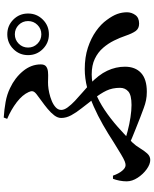

<svg xmlns="http://www.w3.org/2000/svg" viewBox="83 -887 834 1040"><g transform="rotate(-90 500.0 -367.0)"><path d="M721.4 -631.9Q721.4 -678.9 754.4 -711.7Q787.3 -744.5 834.2 -744.5Q881.2 -744.5 914 -711.7Q946.8 -678.9 946.8 -631.9Q946.8 -585 914 -552.1Q881.2 -519.1 834.2 -519.1Q787.3 -519.1 754.4 -552.1Q721.4 -585 721.4 -631.9ZM762.4 -631.9Q762.4 -602.1 783.4 -581.1Q804.4 -560.1 834.2 -560.1Q864.1 -560.1 885 -581.1Q905.9 -602.1 905.9 -631.9Q905.9 -661.8 885 -682.7Q864.1 -703.6 834.2 -703.6Q804.4 -703.6 783.4 -682.7Q762.4 -661.8 762.4 -631.9ZM376.2 -745.1 383.3 -763.8Q425.9 -761.1 467.4 -753.7Q508.9 -746.3 543.3 -729.3Q598.8 -703.3 635 -659.2Q671.2 -615.1 671.2 -563.2Q671.2 -542.8 660.1 -534.3Q649 -525.8 631.3 -524.1Q613.7 -522.5 593.7 -523.4Q573.8 -524.4 556.9 -523.3Q539 -522.2 516.5 -517.2Q494.1 -512.2 472.8 -503.4Q451.6 -494.5 438.1 -481.7Q424.6 -468.9 424.6 -452.2Q424.6 -436.4 438.3 -417.6Q452.1 -398.7 473.5 -378.3Q495 -358 519.1 -337.4Q543.3 -316.8 563.8 -297.9Q615 -249.9 636.8 -203.2Q658.7 -156.5 658.7 -107.4Q658.7 -51.2 624.9 -20Q591.1 11.3 522.7 11.3Q498.4 11.3 477.6 7.1Q456.7 2.9 434.9 -5.3Q413.1 -13.4 384.8 -24.1Q351.8 -37.5 312.4 -52.8Q273.1 -68.1 231.2 -87.2L245.6 -111.9Q274.8 -101.7 311.3 -92.3Q347.8 -82.8 384.9 -77.2Q422 -71.6 451.3 -71.6Q504.9 -71.6 524.6 -89Q544.3 -106.4 544.3 -133.8Q544.3 -175.7 528.9 -207.7Q513.5 -239.8 485.2 -275.3Q457.9 -311.2 434.2 -341.1Q410.4 -370.9 395.7 -398.1Q381 -425.2 381 -452.7Q381 -471.3 395.1 -490Q409.3 -508.7 430.7 -526.3Q452 -543.9 473.5 -559.2Q495 -574.5 510 -586.4Q524 -597.6 525.6 -607.1Q527.3 -616.5 521.5 -628.4Q506.4 -662.5 466.4 -693.2Q426.4 -723.8 376.2 -745.1ZM68.5 -172.2Q79.4 -141 94.9 -122.4Q110.4 -103.8 125.6 -103.8Q134.4 -103.8 146.6 -108.6Q158.8 -113.4 183 -127.7Q207.2 -141.9 249.4 -168.3Q295.6 -198.5 344.4 -226.4Q393.2 -254.3 443.4 -276.5Q493.5 -298.7 544.6 -311.8Q595.7 -324.9 645.7 -324.9Q710.2 -324.9 761.7 -308Q813.2 -291 851.7 -263.7Q890.1 -236.4 912.2 -205.1Q934.6 -174.9 944.1 -149.2Q953.5 -123.4 953.5 -95.9Q953.5 -72 938.9 -51.2Q924.3 -30.5 892.1 -30.5Q865.3 -30.5 852 -49.1Q838.6 -67.8 826.2 -104.1Q815.9 -134.7 800.2 -166.4Q784.6 -198.1 760.7 -225.8Q736.7 -253.6 701.5 -270.4Q666.3 -287.3 616.7 -287.3Q569.4 -287.3 520.5 -268.1Q471.7 -248.8 424.4 -217.2Q377.2 -185.5 332.4 -146Q287.7 -106.5 247.3 -65.9Q231.2 -49.1 217.5 -26.3Q203.8 -3.5 188.9 13.2Q173.9 29.9 153.6 29.9Q130.4 29.9 103.4 10.5Q76.5 -8.8 57.1 -38.5Q37.7 -68.2 37.7 -98.2Q37.7 -116.5 41.6 -136.7Q45.5 -156.8 51.6 -172Z"/></g></svg>

Font: Noto Serif SC
Style: Regular
Weight: 200
Designer: Ryoko NISHIZUKA 西塚涼子 (kana & ideographs); Frank Grießhammer (Latin, Greek & Cyrillic); Wenlong ZHANG 张文龙 (bopomofo); San
Foundry: Adobe
Version: Version 2.001;hotconv 1.1.0;makeotfexe 2.6.0